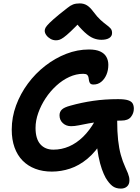

<svg xmlns="http://www.w3.org/2000/svg" viewBox="-20 -999 826 1129"><path d="M691 110Q660 110 640 94Q620 78 601 46Q590 26 579 -4.5Q568 -35 559 -80.5Q550 -126 545 -191L586 -176Q543 -106 494 -65.5Q445 -25 392 -7.5Q339 10 285 10Q231 10 187.5 -6.5Q144 -23 113 -54.5Q82 -86 65.5 -132Q49 -178 49 -237Q49 -310 74.5 -379Q100 -448 144 -507.5Q188 -567 246 -612Q304 -657 369.5 -682.5Q435 -708 503 -708Q544 -708 569 -696.5Q594 -685 605.5 -664.5Q617 -644 617 -618Q617 -586 606 -560Q595 -534 575.5 -518Q556 -502 530 -502Q516 -502 510.5 -508.5Q505 -515 503.5 -524.5Q502 -534 500.5 -543.5Q499 -553 492.5 -559Q486 -565 469 -565Q428 -565 387.5 -546.5Q347 -528 311 -495Q275 -462 248 -421Q221 -380 205 -335Q189 -290 189 -247Q189 -183 217 -151Q245 -119 294 -119Q342 -119 386 -138Q430 -157 468.5 -194.5Q507 -232 538 -287Q554 -313 574.5 -322.5Q595 -332 625 -332Q648 -332 658.5 -322.5Q669 -313 669 -292Q669 -224 674.5 -175Q680 -126 690.5 -88Q701 -50 717 -15Q727 6 732 19.5Q737 33 739 42Q741 51 741 62Q741 85 727 97.5Q713 110 691 110ZM398 -257Q369 -257 349.5 -275Q330 -293 330 -321Q330 -341 343.5 -354.5Q357 -368 395 -378Q459 -396 527.5 -406Q596 -416 674 -416Q713 -416 733 -409.5Q753 -403 760 -390.5Q767 -378 767 -360Q767 -333 750 -311.5Q733 -290 694 -290Q631 -290 583.5 -285Q536 -280 502 -273.5Q468 -267 443 -262Q418 -257 398 -257ZM309 -762Q292 -762 277 -770.5Q262 -779 252.5 -792Q243 -805 243 -818Q243 -827 248 -836.5Q253 -846 271 -864Q289 -882 329 -915Q359 -938 376.5 -952.5Q394 -967 410 -973Q426 -979 449 -979Q473 -979 491.5 -967.5Q510 -956 529 -930Q552 -899 571.5 -881.5Q591 -864 606 -853Q621 -842 630 -832Q639 -822 639 -805Q639 -786 622.5 -775.5Q606 -765 576 -765Q552 -765 528.5 -774.5Q505 -784 477.5 -809.5Q450 -835 412 -882H463Q422 -839 396 -814.5Q370 -790 354.5 -779Q339 -768 329 -765Q319 -762 309 -762Z"/></svg>

Font: Shantell Sans SemiBold
Style: Regular
Weight: 600
Designer: Stephen Nixon, Anya Danilova, Shantell Martin
Foundry: Arrow Type
Version: Version 1.011;[c5ecc13dd]